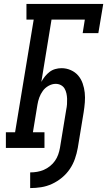

<svg xmlns="http://www.w3.org/2000/svg" viewBox="-20 -755 547 980"><path d="M134 205V125Q152 125 169.5 122Q187 119 203.5 112Q220 105 235 93Q250 81 260.5 66Q271 51 277 34Q283 17 286 0L318 -195Q321 -209 322 -223Q323 -237 322.5 -251Q322 -265 319 -278.5Q316 -292 309.5 -303Q303 -314 291 -320.5Q279 -327 264 -327Q246 -327 228 -317Q210 -307 198.5 -291Q187 -275 180.5 -257Q174 -239 171 -220L148 -80H207V0H10V-80H57L152 -655H115V-735H507L482 -586H402L413 -655H243L191 -337Q199 -352 209.5 -365Q220 -378 233 -388Q246 -398 262 -402.5Q278 -407 294 -407Q319 -407 341.5 -397Q364 -387 379 -369.5Q394 -352 402 -329Q410 -306 412.5 -282Q415 -258 413 -232.5Q411 -207 407 -182L377 0Q372 28 362.5 55.5Q353 83 336.5 107.5Q320 132 296.5 151.5Q273 171 246 183.5Q219 196 190.5 200.5Q162 205 134 205Z"/></svg>

Font: Iosevka Slab Medium
Style: Italic
Weight: 500
Italic angle: -9°
Monospace: yes
Designer: Belleve Invis
Foundry: Belleve Invis
Version: Version 11.1.0; ttfautohint (v1.8.3)